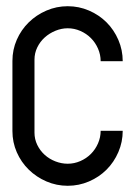

<svg xmlns="http://www.w3.org/2000/svg" viewBox="-20 -598 435 618"><path d="M91 -171Q91 -150 100 -131.5Q109 -113 124 -99.5Q139 -86 158.5 -78.5Q178 -71 198 -71Q219 -71 238.5 -79.5Q258 -88 272.5 -102.5Q287 -117 295.5 -136.5Q304 -156 304 -177H375Q375 -141 361 -108.5Q347 -76 323 -52Q299 -28 266.5 -14Q234 0 198 0Q162 0 129.5 -14Q97 -28 72.5 -52Q48 -76 34 -108Q20 -140 20 -176V-402Q20 -438 34 -470Q48 -502 72.5 -526Q97 -550 129.5 -564Q162 -578 198 -578Q234 -578 266.5 -564Q299 -550 323 -526Q347 -502 361 -469.5Q375 -437 375 -401H304Q304 -422 295.5 -441.5Q287 -461 272.5 -475.5Q258 -490 238.5 -498.5Q219 -507 198 -507Q178 -507 158.5 -499Q139 -491 124 -477.5Q109 -464 100 -445.5Q91 -427 91 -406V-171Z"/></svg>

Font: Googee
Style: Regular
Weight: 400
Designer: Peter Wiegel
Foundry: CATFonts Peter Wiegel
Version: 1.000